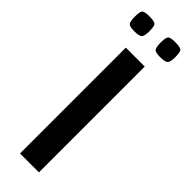

<svg xmlns="http://www.w3.org/2000/svg" viewBox="-212 -598 603 603"><g transform="rotate(45 89.5 -296.0)"><path d="M48 -470H132V0H48ZM145 -525Q122 -525 118 -533Q114 -541 114 -558Q114 -578 118 -585Q122 -592 145 -592Q171 -592 175 -585Q179 -578 179 -558Q179 -541 174.5 -533Q170 -525 145 -525ZM31 -525Q7 -525 3 -533Q-1 -541 -1 -558Q-1 -578 3 -585Q7 -592 31 -592Q56 -592 60 -585Q64 -578 64 -558Q64 -541 59.5 -533Q55 -525 31 -525Z"/></g></svg>

Font: Smooch Sans Thin SemiBold
Style: Regular
Weight: 600
Version: Version 1.010